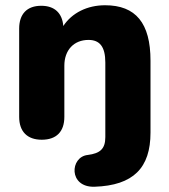

<svg xmlns="http://www.w3.org/2000/svg" viewBox="-20 -523 644 731"><path d="M340 188C488 183 553 116 553 -18V-292C553 -435 497 -503 380 -503C312 -503 254 -474 221 -424C217 -473 188 -501 137 -501C83 -501 53 -470 53 -414V-78C53 -22 84 9 139 9C195 9 225 -22 225 -78V-273C225 -332 261 -371 317 -371C359 -371 381 -346 381 -285V-1C381 44 361 61 314 67C246 74 240 191 340 188Z"/></svg>

Font: SN Pro Heavy
Style: Regular
Weight: 800
Designer: Tobias Whetton
Foundry: Supernotes
Version: Version 1.001;Glyphs 3.2 (3249)